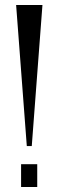

<svg xmlns="http://www.w3.org/2000/svg" viewBox="-20 -733 256 773"><path d="M150.9 -712.9H44.9L87.9 -145H107.9ZM64.9 20V-71.8H129.9V20Z"/></svg>

Font: Halibut Cnd
Style: Regular
Weight: 400
Width: 3
Designer: Matteo Maggi
Foundry: Collletttivo
Version: Version 3.080 | FøM Fix